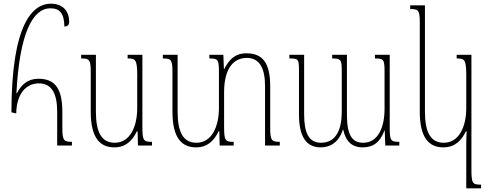

<svg xmlns="http://www.w3.org/2000/svg" viewBox="-20 -789 2661 1041"><path d="M68 -174C70 -283 123 -337 191 -337C263 -337 290 -277 290 -184V0H370V-20C327 -20 318 -26 318 -96V-183C318 -306 280 -362 189 -362C133 -362 97 -333 72 -284H69C86 -611 158 -744 253 -744C304 -744 328 -717 329 -645C343 -645 355 -651 355 -671C355 -727 323 -769 255 -769C160 -769 42 -665 42 -180Z M600 10C661 10 698 -26 722 -77H726L728 0H804V-20C759 -20 752 -25 752 -101V-492H672V-472C713 -472 724 -468 724 -382V-203C724 -104 686 -15 602 -15C532 -15 500 -70 500 -183V-492H420V-472C464 -472 472 -467 472 -399V-184C472 -44 520 10 600 10Z M1445 -96V-321C1445 -444 1407 -500 1316 -500C1253 -500 1221 -464 1196 -415H1194L1191 -492H1115V-472C1162 -472 1167 -467 1167 -397V-203C1167 -104 1129 -15 1045 -15C975 -15 943 -70 943 -183V-492H863V-472C907 -472 915 -467 915 -399V-184C915 -44 963 10 1043 10C1104 10 1141 -26 1165 -77H1169L1171 0H1247V-20C1202 -20 1195 -25 1195 -101V-289C1195 -423 1250 -475 1318 -475C1390 -475 1417 -415 1417 -322V0H1497V-20C1454 -20 1445 -26 1445 -96Z M2013 -492V-472C2062 -472 2065 -466 2065 -394V-199C2065 -102 2032 -15 1949 -15C1887 -15 1861 -60 1861 -168V-492H1781V-472C1830 -472 1833 -466 1833 -396V-184C1833 -92 1806 -15 1720 -15C1654 -15 1629 -70 1629 -168V-492H1549V-472C1599 -472 1601 -469 1601 -401V-168C1601 -48 1641 10 1718 10C1773 10 1818 -20 1839 -86H1841C1854 -23 1888 10 1947 10C2004 10 2042 -19 2064 -81H2066L2069 0H2145V-20C2098 -20 2093 -27 2093 -100V-492Z M2508 232H2588V212C2543 212 2536 207 2536 131V-492H2456V-472C2497 -472 2508 -468 2508 -382V-203C2508 -104 2470 -15 2386 -15C2316 -15 2284 -70 2284 -183V-760H2204V-740C2248 -740 2256 -735 2256 -667V-184C2256 -44 2304 10 2384 10C2445 10 2482 -26 2506 -77H2510C2509 -55 2508 -26 2508 -4Z"/></svg>

Font: Noto Serif Armenian ExtraCondensed Thin
Style: Regular
Weight: 100
Width: 2
Designer: Monotype Design Team
Foundry: Monotype Imaging Inc.
Version: Version 2.008